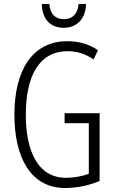

<svg xmlns="http://www.w3.org/2000/svg" viewBox="-20 -930 573 960"><path d="M410 -910H373C369 -862 343 -834 300 -834C256 -834 230 -861 227 -910H189C191 -831 235 -791 298 -791C365 -791 409 -837 410 -910ZM303 -364V-314H424V-61C392 -49 351 -41 310 -41C169 -41 109 -175 109 -356C109 -552 177 -674 318 -674C361 -674 404 -663 448 -633L470 -679C422 -711 371 -724 317 -724C138 -724 52 -573 52 -357C52 -146 131 10 306 10C362 10 424 -2 478 -25V-364Z"/></svg>

Font: Noto Sans Arabic UI XCn Lt
Style: Regular
Weight: 300
Width: 2
Designer: Monotype Design Team, Nadine Chahine and Nizar Qandah
Foundry: Monotype Imaging Inc.
Version: Version 2.010